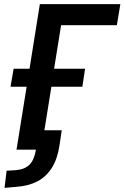

<svg xmlns="http://www.w3.org/2000/svg" viewBox="-20 -725 603 930"><path d="M2 185 12 102 59 99Q101 95 123.5 72Q146 49 154 0H60L109 -305H31L46 -392H123L173 -705H563L546 -603H276L242 -392H392L379 -305H229L195 -94H279L268 -20Q258 46 230.5 89Q203 132 160 154Q117 176 59 180Z"/></svg>

Font: Nunito Sans 10pt Condensed
Style: Bold Italic
Weight: 700
Width: 3
Italic angle: -9°
Designer: Vernon Adams
Foundry: Vernon Adams
Version: Version 3.101;gftools[0.9.27]